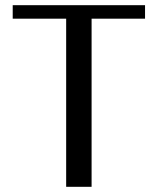

<svg xmlns="http://www.w3.org/2000/svg" viewBox="-20 -720 608 740"><path d="M235 0V-648H29V-700H539V-648H333V0Z"/></svg>

Font: Sutasoma
Style: Regular
Weight: 400
Designer: Izhar Fathurrohim, Akbar Rohmanto, Arusyal Khofiqoini
Foundry: Kiwari Kolektiv
Version: Version 1.102